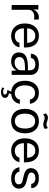

<svg xmlns="http://www.w3.org/2000/svg" viewBox="1364 -2106 948 3715"><g transform="rotate(90 1837.5 -248.0)"><path d="M76.2 0V-517H164.5V-417.3Q177.5 -454.5 201 -478.8Q224.6 -503 254.8 -515Q285.1 -527 317.7 -527Q329 -527 339.9 -525.5Q350.8 -524 357 -520.4V-430.9Q349.6 -434.4 337.8 -435.7Q326.1 -437 318 -437.2Q287.1 -439.1 260.1 -433.4Q233.1 -427.7 212.5 -413.6Q191.9 -399.5 180.3 -376.7Q168.7 -353.8 168.7 -321.5V0Z M527.6 -237Q527.4 -187.9 543.7 -148.2Q559.9 -108.6 593.1 -85.1Q626.2 -61.7 676.4 -61.7Q725.9 -61.7 761.7 -84.5Q797.6 -107.3 807.6 -151.1H894.6Q885.3 -98.5 852.8 -62.5Q820.2 -26.5 774.3 -8.2Q728.4 10 678.1 10Q605.8 10 550.8 -21.4Q495.8 -52.9 464.9 -111.9Q434 -170.9 434 -253.3Q434 -334.9 462 -396.5Q490 -458.2 543.2 -492.6Q596.3 -527 671.5 -527Q744.5 -527 794.9 -495.6Q845.3 -464.2 871.6 -406.8Q897.9 -349.3 897.9 -270.8V-237ZM527.9 -299.4H809Q809 -343.8 793.9 -379.6Q778.8 -415.4 748.2 -436.2Q717.6 -457 670.8 -457Q622.2 -457 590.5 -433.7Q558.7 -410.5 543.2 -374.2Q527.6 -337.9 527.9 -299.4Z M1164.3 10Q1114.2 10 1075.8 -7.9Q1037.3 -25.7 1015.7 -59.2Q994 -92.6 994 -139.9Q994 -225.9 1053.9 -267.9Q1113.8 -310 1246.6 -313L1338.7 -315.6V-356Q1338.7 -403.6 1310.2 -431.4Q1281.7 -459.1 1222 -458.8Q1177.4 -458.6 1143.6 -437.9Q1109.7 -417.3 1100 -371.1H1018.3Q1021.3 -421.3 1046.8 -456.1Q1072.2 -490.9 1118 -508.9Q1163.9 -527 1226.4 -527Q1293.8 -527 1338.5 -508Q1383.3 -489 1405.6 -451.9Q1427.9 -414.8 1427.9 -360.8V0H1349L1342.1 -97.1Q1312.2 -36.7 1266.1 -13.4Q1220 10 1164.3 10ZM1192.2 -56.6Q1218.3 -56.6 1244.2 -66Q1270 -75.4 1291.3 -91.7Q1312.6 -108 1325.6 -128.2Q1338.6 -148.4 1338.7 -169.8V-258.4L1262.1 -257.1Q1202.7 -256.1 1163.1 -244.9Q1123.5 -233.8 1103.6 -210.4Q1083.7 -187 1083.7 -148.8Q1083.7 -105.3 1114.1 -80.9Q1144.5 -56.6 1192.2 -56.6Z M1780.3 -527Q1835.9 -527 1880.2 -505.7Q1924.6 -484.4 1952.9 -445.3Q1981.3 -406.3 1988.2 -353.2H1906.2Q1901.6 -380.5 1885.4 -403.1Q1869.2 -425.7 1842.8 -439.1Q1816.3 -452.6 1780.8 -452.6Q1714.4 -452.6 1672.8 -404.6Q1631.2 -356.6 1631.2 -257.3Q1631.2 -167.9 1669.5 -114.1Q1707.7 -60.3 1782.2 -60.3Q1817.5 -60.3 1843.9 -74.3Q1870.2 -88.2 1886.3 -110.8Q1902.4 -133.4 1906.9 -159.3H1987.4Q1980.8 -107.6 1952.3 -69.4Q1923.7 -31.3 1879.4 -10.6Q1835.2 10 1780.3 10Q1710.5 10 1656.8 -20.4Q1603 -50.8 1572.7 -110.3Q1542.4 -169.8 1542.4 -256.7Q1542.4 -337.3 1570.2 -398.1Q1597.9 -459 1651.2 -493Q1704.5 -527 1780.3 -527ZM1873.6 128.8Q1873.6 153.8 1858.7 171Q1843.8 188.2 1819.1 197Q1794.5 205.9 1765.2 205.9Q1738.4 205.9 1714.7 199.9Q1690.9 193.9 1670.3 180.8L1685.8 142.2Q1698.8 151.7 1715.5 158.6Q1732.2 165.5 1754.4 165.5Q1781.8 165.5 1795 155.9Q1808.2 146.3 1808.2 129Q1808.2 107.4 1789.6 96.8Q1771 86.1 1728.4 85.1Q1723.5 85.1 1722.2 83.6Q1720.8 82.1 1722.4 78.4L1758.7 -5H1807.5L1783.9 55.3Q1818 56.9 1837.6 68.2Q1857.2 79.5 1865.4 95.8Q1873.6 112.2 1873.6 128.8Z M2323 10Q2251.5 10 2198.2 -20.7Q2144.8 -51.4 2115.4 -110.9Q2085.9 -170.3 2085.9 -256.3Q2085.9 -337.5 2113.4 -398.4Q2140.9 -459.3 2194 -493.2Q2247 -527 2323.3 -527Q2394.8 -527 2447.5 -495.7Q2500.2 -464.4 2529.3 -404Q2558.4 -343.7 2558.4 -256.3Q2558.4 -177.3 2531.6 -117.4Q2504.7 -57.5 2452.5 -23.8Q2400.2 10 2323 10ZM2323.3 -62.8Q2369.7 -62.8 2401.7 -86.5Q2433.7 -110.2 2450.3 -154.1Q2466.9 -198.1 2466.9 -258.7Q2466.9 -314 2452.3 -358.3Q2437.7 -402.6 2406 -428.5Q2374.3 -454.3 2323.3 -454.3Q2276.4 -454.3 2243.9 -431.1Q2211.4 -407.9 2194.6 -364Q2177.8 -320.2 2177.8 -258.7Q2177.8 -204 2192.6 -159.5Q2207.5 -115.1 2239.6 -88.9Q2271.8 -62.8 2323.3 -62.8ZM2474.7 -641Q2461.6 -631.4 2440.7 -621.7Q2419.8 -612 2388.2 -612Q2361.5 -612 2341.5 -618.5Q2321.4 -625 2302.6 -631.4Q2283.8 -637.9 2261.1 -637.9Q2236.6 -637.9 2221.5 -629.6Q2206.5 -621.4 2190.8 -609.7L2173.7 -664.4Q2190.2 -679.8 2209.2 -690.8Q2228.2 -701.8 2256.8 -701.8Q2281.5 -701.8 2303.2 -694.9Q2324.9 -687.9 2345.7 -680.9Q2366.5 -673.9 2388.6 -673.9Q2411.2 -673.9 2427.5 -682.3Q2443.8 -690.7 2458.6 -701.8Z M2749.6 -237Q2749.4 -187.9 2765.7 -148.2Q2781.9 -108.6 2815.1 -85.1Q2848.2 -61.7 2898.4 -61.7Q2947.9 -61.7 2983.7 -84.5Q3019.6 -107.3 3029.6 -151.1H3116.6Q3107.3 -98.5 3074.8 -62.5Q3042.2 -26.5 2996.3 -8.2Q2950.4 10 2900.1 10Q2827.8 10 2772.8 -21.4Q2717.8 -52.9 2686.9 -111.9Q2656 -170.9 2656 -253.3Q2656 -334.9 2684 -396.5Q2712 -458.2 2765.2 -492.6Q2818.3 -527 2893.5 -527Q2966.5 -527 3016.9 -495.6Q3067.3 -464.2 3093.6 -406.8Q3119.9 -349.3 3119.9 -270.8V-237ZM2749.9 -299.4H3031Q3031 -343.8 3015.9 -379.6Q3000.8 -415.4 2970.2 -436.2Q2939.6 -457 2892.8 -457Q2844.2 -457 2812.5 -433.7Q2780.7 -410.5 2765.2 -374.2Q2749.6 -337.9 2749.9 -299.4Z M3430.6 10Q3376.6 10 3330.3 -6.9Q3284 -23.7 3253.6 -59.3Q3223.1 -94.9 3215.4 -150.4H3299.3Q3306.2 -120.1 3324.5 -99.8Q3342.8 -79.4 3370.1 -69.2Q3397.5 -58.9 3430.2 -58.9Q3482.4 -58.9 3514.4 -78.5Q3546.4 -98.1 3546.4 -138.5Q3546.4 -167.1 3529.6 -184.2Q3512.8 -201.3 3477.5 -209.6L3370.5 -236Q3308 -251.2 3270.7 -283.1Q3233.4 -315 3233 -372.7Q3232.8 -417.8 3254.8 -452.5Q3276.8 -487.2 3320.7 -507.1Q3364.6 -527 3430 -527Q3514.3 -527 3566 -489.2Q3617.6 -451.4 3619.9 -378.3H3538.2Q3533 -415.6 3505 -437.3Q3476.9 -459.1 3429.1 -459.1Q3379.8 -459.1 3348.7 -439.3Q3317.7 -419.5 3317.7 -378.2Q3317.7 -350.6 3339.8 -334.8Q3361.9 -319 3404.7 -308.7L3508.3 -282.3Q3544.2 -272.9 3567.5 -257.3Q3590.9 -241.8 3604.5 -222.8Q3618.1 -203.8 3623.8 -183.2Q3629.5 -162.5 3629.5 -143.6Q3629.5 -96 3605.9 -61.7Q3582.4 -27.4 3538 -8.7Q3493.6 10 3430.6 10Z"/></g></svg>

Font: Public Sans Thin
Style: Regular
Weight: 100
Designer: The Public Sans project authors (U.S. Web Design System). Libre Franklin designed by Pablo Impallari and Rodrigo Fuenzal
Version: Version 1.008